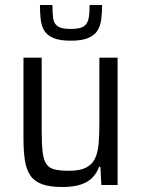

<svg xmlns="http://www.w3.org/2000/svg" viewBox="-20 -741 566 769"><path d="M228 8Q179 8 148 -3.5Q117 -15 101 -39Q85 -63 79.5 -100Q74 -137 74 -189V-510H147V-213Q147 -161 151 -130Q155 -99 166.5 -83Q178 -67 200 -62Q222 -57 257 -57Q300 -57 324.5 -69.5Q349 -82 360.5 -106Q372 -130 375 -165Q378 -200 378 -246V-510H451V0H386L382 -73H377Q368 -48 350 -29.5Q332 -11 302.5 -1.5Q273 8 228 8ZM264 -578Q220 -578 194.5 -588.5Q169 -599 157.5 -618Q146 -637 143 -663Q140 -689 140 -721H190Q190 -689 193 -667.5Q196 -646 211.5 -635.5Q227 -625 263 -625Q300 -625 315.5 -635.5Q331 -646 335 -667.5Q339 -689 339 -721H389Q389 -690 385.5 -663.5Q382 -637 370.5 -618.5Q359 -600 333.5 -589Q308 -578 264 -578Z"/></svg>

Font: Saira SemiCondensed
Style: Regular
Weight: 400
Width: 4
Designer: Hector Gatti with collaboration of the Omnibus-Type team
Foundry: Omnibus-Type
Version: Version 1.101